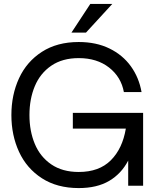

<svg xmlns="http://www.w3.org/2000/svg" viewBox="-20 -946 807 978"><path d="M38 -360Q38 -463 77 -547.5Q116 -632 193.5 -682Q271 -732 381 -732Q470 -732 537.5 -699Q605 -666 646.5 -608.5Q688 -551 701 -477H611Q597 -554 535.5 -602Q474 -650 381 -650Q298 -650 241.5 -611.5Q185 -573 157.5 -507.5Q130 -442 130 -360Q130 -278 157.5 -212.5Q185 -147 241.5 -108.5Q298 -70 381 -70Q485 -70 544.5 -129.5Q604 -189 621 -291H351V-371H709V0H633V-128Q598 -61 536 -24.5Q474 12 381 12Q271 12 193.5 -38Q116 -88 77 -172.5Q38 -257 38 -360ZM440 -926H552L418 -780H344Z"/></svg>

Font: Aspekta Variable
Style: Regular
Weight: 400
Designer: Ivo Dolenc
Version: Version 2.100